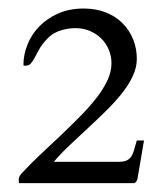

<svg xmlns="http://www.w3.org/2000/svg" viewBox="-20 -693 374 444"><path d="M23.4 -277.3Q23.4 -282.7 26.1 -286.9Q28.8 -291 32.7 -294.9Q51.8 -315.4 74.5 -336.7Q97.2 -357.9 119.9 -379.4Q142.6 -400.9 163.8 -422.4Q185.1 -443.8 201.7 -464.8Q218.3 -485.8 228 -506.3Q237.8 -526.9 237.8 -546.4Q237.8 -563.5 231.4 -578.4Q225.1 -593.3 213.9 -604.2Q202.6 -615.2 187.5 -621.6Q172.4 -627.9 154.8 -627.9Q147.9 -627.9 139.9 -627Q131.8 -626 123.3 -623.5Q114.7 -621.1 106.4 -616.7Q98.1 -612.3 91.3 -605.5Q77.1 -590.8 70.6 -578.9Q64 -566.9 59.6 -558.6Q55.2 -550.3 50.8 -545.7Q46.4 -541 37.1 -541Q34.2 -541 34.2 -543Q34.2 -566.9 43.7 -590.3Q53.2 -613.8 71 -632.1Q88.9 -650.4 114.7 -661.9Q140.6 -673.3 173.3 -673.3Q201.2 -673.3 223.9 -664.6Q246.6 -655.8 262.7 -639.9Q278.8 -624 287.6 -602.8Q296.4 -581.5 296.4 -556.6Q296.4 -536.6 286.6 -516.1Q276.9 -495.6 260.7 -475.6Q244.6 -455.6 224.1 -435.5Q203.6 -415.5 182.4 -395.8Q161.1 -376 140.6 -356.7Q120.1 -337.4 104.5 -318.8H253.4Q265.6 -318.8 272.5 -321.8Q279.3 -324.7 283.4 -330.8Q287.6 -336.9 290 -346.2Q292.5 -355.5 296.4 -368.2H313L297.9 -279.3Q296.9 -276.4 295.7 -273.9Q294.4 -271.5 290.5 -269.5H24.9Q23.9 -269.5 23.7 -270.8Q23.4 -272 23.4 -277.3Z"/></svg>

Font: Kurinto Book Core
Style: Regular
Weight: 400
Designer: Kurinto was developed by Clint Goss from a range of fonts that are compatible with the SIL Open Font License Version 1.1
Foundry: Clinton F. Goss
Version: Version 2.196; July 25, 2020